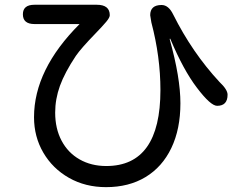

<svg xmlns="http://www.w3.org/2000/svg" viewBox="-20 -730 1040 807"><path d="M123 -237.3Q123 -437.5 314.5 -628.9H125Q76.2 -628.9 76.2 -669.9Q76.2 -710 125 -710H386.7Q441.4 -710 441.4 -666Q441.4 -656.2 426.3 -638.2Q411.1 -620.1 380.9 -588.9Q320.3 -526.4 298.8 -495.1Q252 -424.8 231.9 -369.1Q211.9 -313.5 211.9 -256.8Q211.9 -189.5 238.8 -138.7Q265.6 -87.9 314.5 -60.1Q363.3 -32.2 426.8 -32.2Q654.3 -32.2 654.3 -351.6Q654.3 -491.2 616.2 -635.7L611.3 -666Q611.3 -709 659.2 -709Q688.5 -709 708 -668.9Q788.1 -508.8 902.3 -385.7Q936.5 -353.5 936.5 -332Q936.5 -285.2 892.6 -285.2Q865.2 -285.2 807.6 -361.3Q751 -435.5 696.3 -565.4Q695.3 -568.4 694.3 -567.4V-568.4L693.4 -564.5Q738.3 -403.3 738.3 -295.9Q738.3 -187.5 700.2 -107.9Q662.1 -28.3 591.8 14.2Q521.5 56.6 425.8 56.6Q338.9 56.6 270 17.6Q201.2 -21.5 162.1 -88.4Q123 -155.3 123 -237.3Z"/></svg>

Font: jf-openhuninn-2.0
Style: Regular
Weight: 400
Designer: [Kosugi Maru]
Designed by MOTOYA      

[Varela Round]
Joe Prince (Latin component); Avraham Cornfeld (Hebrew component)
Foundry: justfont CO.,LTD.
Version: 2.0